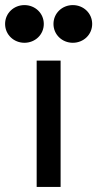

<svg xmlns="http://www.w3.org/2000/svg" viewBox="-74 -734 382 754"><path d="M-54 -640C-54 -598 -20 -566 22 -566C64 -566 98 -598 98 -640C98 -682 64 -714 22 -714C-20 -714 -54 -682 -54 -640ZM136 -640C136 -598 170 -566 212 -566C254 -566 288 -598 288 -640C288 -682 254 -714 212 -714C170 -714 136 -682 136 -640ZM164 -496H70V0H164Z"/></svg>

Font: Space Text Medium
Style: Regular
Weight: 500
Designer: Florian Karsten (Space Text), Colophon Foundry (Space Mono)
Foundry: Florian Karsten
Version: Version 1.003;PS 001.003;hotconv 1.0.88;makeotf.lib2.5.64775